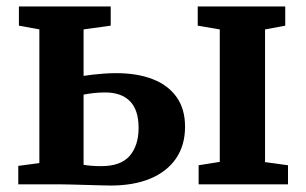

<svg xmlns="http://www.w3.org/2000/svg" viewBox="-20 -576 957 600"><path d="M600.7 0V-59.6L666.8 -70.1V-484L597.9 -495.8V-555.7H871.4V-495.8L808.3 -484V-69.4L880 -59.6V0ZM37.1 0V-57.6L103 -66.4V-484.1L39.1 -495.8V-555.7H326V-495.8L241.2 -484.1V-338.9Q252.9 -340.8 269.3 -342.7Q285.6 -344.6 304.8 -346Q323.9 -347.4 343.2 -347.4Q409.2 -347.4 457.5 -328.5Q505.8 -309.6 532 -272.4Q558.3 -235.2 558.3 -180.1Q558.3 -122.1 530.1 -80.9Q501.9 -39.7 449.9 -17.9Q397.9 3.8 326.1 3.8Q316.3 3.8 295.1 3.2Q273.8 2.6 248.6 1.9Q223.4 1.3 200.9 0.6Q178.3 0 165.7 0ZM296.2 -56.8Q357.7 -56.8 385.4 -89.1Q413.1 -121.4 413.1 -176.5Q413.1 -232.3 386.2 -259.7Q359.2 -287.1 308.6 -287.1Q290.4 -287.1 272.4 -285.1Q254.4 -283.1 241.2 -280.3V-61Q251.6 -59 266.2 -57.9Q280.8 -56.8 296.2 -56.8Z"/></svg>

Font: Merriweather 7pt Light
Style: Regular
Weight: 300
Designer: Eben Sorkin
Foundry: Eben Sorkin
Version: Version 2.200;gftools[0.9.31]